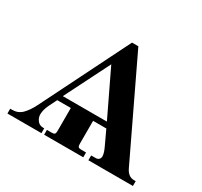

<svg xmlns="http://www.w3.org/2000/svg" viewBox="-147 -909 1162 1105"><g transform="rotate(30 434.0 -356.0)"><path d="M18 0H244V-32H237C220.3 -32 207.3 -38.2 198 -50.5C188.7 -62.8 184 -76.3 184 -91C184 -110.3 189.7 -132 201 -156L228 -210H318V-56C318 -46.7 316.3 -40.3 313 -37C309.7 -33.7 303.3 -32 294 -32H262V0H522V-32H490C480.7 -32 474.3 -33.7 471 -37C467.7 -40.3 466 -46.7 466 -56V-210H554L597 -118C609 -93.3 615 -73.7 615 -59C615 -51.7 612.5 -45.3 607.5 -40C602.5 -34.7 595.3 -32 586 -32H556V0H852V-32H840C814.7 -32 795 -46.7 781 -76L477 -712H435L145 -130C129.7 -99.3 113.3 -75.3 96 -58C78.7 -40.7 57.3 -32 32 -32H18ZM244 -246 394 -544 537 -246Z"/></g></svg>

Font: Km Standard TT
Style: Bold
Weight: 700
Designer: Alexey Kryukov <alexios@thessalonica.org.ru>
Version: Version 2.0.2